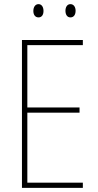

<svg xmlns="http://www.w3.org/2000/svg" viewBox="-20 -907 472 927"><path d="M141 -854C141 -837 149 -823 166 -823C182 -823 190 -836 190 -854C190 -872 182 -887 166 -887C149 -887 141 -871 141 -854ZM296 -855C296 -837 304 -823 320 -823C337 -823 345 -837 345 -855C345 -873 336 -887 320 -887C304 -887 296 -872 296 -855ZM380 0V-25H112V-363H364V-388H112V-689H380V-714H86V0Z"/></svg>

Font: Noto Sans Khmer UI Condensed Thin
Style: Regular
Weight: 100
Width: 3
Designer: Danh Hong and the Monotype Design Team
Foundry: Monotype Imaging Inc.
Version: Version 2.002